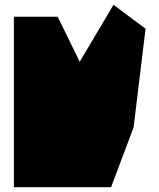

<svg xmlns="http://www.w3.org/2000/svg" viewBox="-20 -782 665 802"><path d="M38 0H444L538 -250L588 -662L454 -762L313 -524L221 -712H38Z"/></svg>

Font: Digital Distortion
Style: Regular
Weight: 400
Version: Version 1